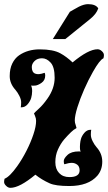

<svg xmlns="http://www.w3.org/2000/svg" viewBox="-20 -881 526 935"><path d="M30.8 33.7Q19.5 33.7 10.3 24.4Q-0.5 14.6 0 4.4Q0.5 -5.9 2.4 -10.7Q27.3 -20.5 63.5 -71.3Q87.9 -105.5 108.9 -146.7Q129.9 -188 142.8 -226.8Q155.8 -265.6 155.8 -292.5Q155.8 -304.7 150.4 -316.9L145.5 -328.6Q149.4 -334 169.4 -352.1Q189.5 -370.1 211.4 -401.4Q246.1 -450.7 246.1 -502.4Q246.1 -554.7 226.8 -575.9Q207.5 -597.2 184.6 -597.2Q161.6 -597.2 148.2 -583.7Q134.8 -570.3 134.8 -554.7Q134.8 -529.3 151.1 -522.5Q167.5 -515.6 196.8 -526.4Q200.2 -523.4 200.2 -513.2Q200.2 -489.7 181.6 -477.1Q163.6 -464.8 150.1 -464.1Q136.7 -463.4 131.3 -464.4Q136.7 -454.1 136.5 -436.8Q136.2 -419.4 131.8 -403.8Q127 -387.7 114.3 -373Q101.6 -358.4 84.5 -358.4H81.1Q83 -366.7 83 -382.8Q83 -397 74.2 -414.3Q65.4 -431.6 55.2 -443.4Q27.3 -474.1 27.3 -510.3Q27.3 -546.4 39.8 -571.8Q52.2 -597.2 73.2 -611.8Q115.2 -640.6 173.3 -640.6Q239.7 -640.6 274.4 -621.1Q303.2 -605.5 333.5 -577.1Q410.6 -641.1 455.1 -641.1Q466.3 -641.1 476.1 -631.8Q486.3 -622.6 486.1 -612.3Q485.8 -602.1 483.4 -596.7Q465.8 -589.8 432.6 -531.2Q410.2 -491.7 389.9 -445.6Q369.6 -399.4 356.9 -358.4Q344.2 -317.4 344.2 -293.9Q344.2 -283.2 348.6 -272Q352.5 -259.3 352.5 -258.3Q352.5 -256.3 347.2 -253.9Q341.8 -252 325.7 -237.3Q309.1 -221.2 292.5 -202.1Q274.9 -181.2 262.2 -153.1Q249.5 -125 249.5 -91.3Q249.5 -57.6 268.1 -38.1Q286.6 -18.6 317.9 -18.6Q367.7 -18.6 367.7 -51.3Q367.7 -70.3 356 -79.1Q344.2 -87.9 329.6 -87.9Q314.9 -87.9 293.9 -81.1Q290.5 -84 290.5 -96.7Q290.5 -109.4 308.8 -126.5Q327.1 -143.6 363.8 -143.6L374 -143.1Q370.6 -144 369.6 -155Q368.7 -166 369.9 -179.9Q371.1 -193.8 374 -203.6Q378.4 -219.7 391.1 -234.4Q403.8 -249 420.9 -249H424.3Q422.4 -240.7 422.4 -225.1Q422.4 -210.4 431.2 -193.1Q439.9 -175.8 450.2 -164.1Q478 -133.3 478 -93.8Q478 -53.7 454.1 -25.4Q410.2 24.9 317.4 24.9Q250.5 24.9 221.7 11.7Q182.6 -5.9 152.3 -30.3Q75.2 33.7 30.8 33.7ZM237.3 -690.9 320.3 -823.7 340.8 -835.4 364.7 -848.6Q389.6 -860.8 408.7 -860.8Q446.3 -860.8 458.5 -840.3Q449.7 -813 418 -787.6L298.3 -690.9Z"/></svg>

Font: Sancreek
Style: Regular
Weight: 400
Designer: Vernon Adams
Foundry: Vernon Adams
Version: Version 1.100; ttfautohint (v1.8.4.7-5d5b)